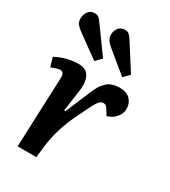

<svg xmlns="http://www.w3.org/2000/svg" viewBox="-194 -896 880 993"><g transform="rotate(30 245.5 -400.0)"><path d="M363.8 -580.1 234.9 -686Q203.1 -712.9 203.1 -740.2Q203.1 -764.2 216.3 -782Q229.5 -799.8 255.9 -799.8Q269 -799.8 277.3 -793.7Q285.6 -787.6 296.9 -771L397 -613.8ZM196.8 -580.1 60.1 -679.2Q43 -691.9 33.9 -704.3Q24.9 -716.8 24.9 -735.8Q24.9 -759.3 38.3 -777.6Q51.8 -795.9 77.1 -795.9Q90.3 -795.9 98.9 -789.8Q107.4 -783.7 119.1 -767.1L230 -613.8ZM90.8 -416Q92.8 -453.1 67.9 -453.1Q53.7 -453.1 16.1 -438L0 -492.2Q67.9 -526.9 136.2 -526.9Q218.3 -526.9 209 -418.9L189.9 -282.2L196.8 -279.8L247.1 -398.9Q255.4 -419.4 259.3 -428.5Q263.2 -437.5 271.5 -454.3Q279.8 -471.2 285.9 -479Q292 -486.8 302.2 -498Q312.5 -509.3 323 -514.2Q333.5 -519 347.9 -522.9Q362.3 -526.9 378.9 -526.9Q423.3 -526.9 444.6 -504.2Q465.8 -481.4 465.8 -448.2Q465.8 -422.4 446 -398.2Q426.3 -374 394 -365.2L380.9 -387.2Q370.6 -404.3 364.5 -410.2Q358.4 -416 347.2 -416Q329.1 -416 314.5 -392.8Q299.8 -369.6 258.8 -283.2Q206.1 -174.3 193.8 -68.8L186 0H74.2Z"/></g></svg>

Font: Literata Book
Style: Bold Italic
Weight: 700
Italic angle: -3°
Designer: Latin by Veronika Burian and Jose Scaglione. Greek by Irene Vlachou. Cyrillic by Vera Evstafieva
Foundry: TypeTogether
Version: Version 1.003;PS 001.003;hotconv 1.0.88;makeotf.lib2.5.64775